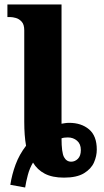

<svg xmlns="http://www.w3.org/2000/svg" viewBox="-20 -780 461 855"><path d="M26 43Q33 -3 49.5 -47.5Q66 -92 96 -131Q88 -176 88 -238V-645Q88 -671 76.5 -683.5Q65 -696 50.5 -700Q36 -704 26 -704H13V-760H254V-229Q260 -230 269 -231.5Q278 -233 288 -233Q342 -233 376.5 -204Q411 -175 411 -114Q411 -85 398.5 -56.5Q386 -28 354 -8.5Q322 11 265 11Q213 11 179.5 -6.5Q146 -24 127 -56Q112 -31 104 -1Q96 29 92 55ZM297 -60Q314 -60 327 -73Q340 -86 340 -112Q340 -139 323 -153.5Q306 -168 282 -168Q265 -168 254 -164Q254 -101 265 -80.5Q276 -60 297 -60Z"/></svg>

Font: Noto Serif SemiCondensed ExtraBold
Style: Regular
Weight: 800
Width: 4
Designer: Monotype Design Team
Foundry: Monotype Imaging Inc.
Version: Version 2.015